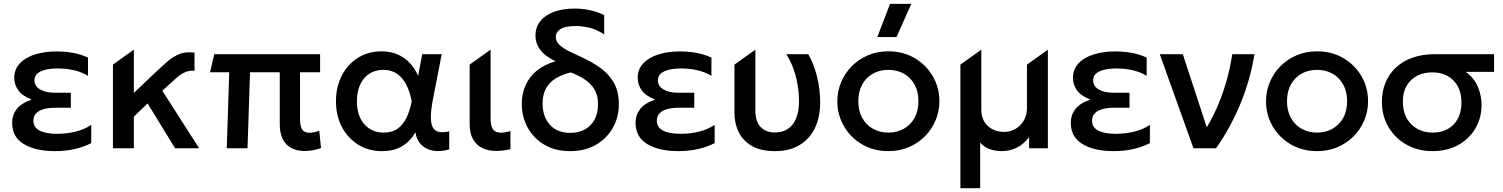

<svg xmlns="http://www.w3.org/2000/svg" viewBox="-20 -780 7905 1010"><path d="M269.1 15Q167.1 15 105.5 -22Q43.8 -59 43.8 -134.4Q43.8 -174.5 67.3 -205.7Q90.8 -236.8 146.6 -256.1Q96.2 -276.2 75.6 -305.8Q55.1 -335.4 55.1 -370.5Q55.1 -415.8 84.3 -446.7Q113.5 -477.7 163.6 -493.5Q213.7 -509.4 275.7 -509.4Q322.8 -509.4 363.7 -502Q404.5 -494.7 442.9 -477.2V-380.8Q411.3 -400.7 370.8 -410.2Q330.3 -419.8 283.2 -419.8Q249.5 -419.8 221.9 -413.7Q194.4 -407.7 177.9 -394.1Q161.4 -380.5 161.4 -357.4Q161.4 -326.8 190.7 -309.5Q220 -292.2 267.4 -292.2H352.6V-213.2H270.4Q235.7 -213.2 209.8 -206Q183.9 -198.7 169.8 -183.5Q155.6 -168.4 155.6 -144.9Q155.6 -109.8 188.5 -93Q221.4 -76.1 279.9 -76.1Q332.7 -76.1 379.2 -87.9Q425.6 -99.8 459.9 -123.1V-27.2Q419.3 -6.3 371.8 4.3Q324.2 15 269.1 15Z M574.1 0V-440.1L684.1 -518.8V-291.1L796.8 -398.2Q832.9 -432.6 863.2 -458.4Q893.5 -484.2 926.5 -496.7Q959.5 -509.1 1003.3 -503V-407.5Q976.1 -409.8 954.5 -400.6Q932.9 -391.4 911.6 -373.3Q890.4 -355.1 864.4 -330.5L834.1 -302.4L1027.6 0H901.3L756.3 -236L684.1 -166.2V0Z M1583.6 14.4Q1554.2 14.4 1530 6.1Q1505.9 -2.2 1488.3 -19.2Q1470.8 -36.2 1461.2 -63.1Q1451.7 -90 1451.7 -127.1V-399.8H1295.2L1282.1 0H1172.8L1185.9 -399.8H1084.8L1107.3 -495H1663.8V-399.8H1558.3V-156.5Q1558.3 -115.2 1569.8 -98.4Q1581.3 -81.6 1607.6 -81.6Q1620.4 -81.6 1633.7 -84.6Q1646.9 -87.5 1659.4 -92.4L1668.8 -1.1Q1648.1 6 1626.1 10.2Q1604.2 14.4 1583.6 14.4Z M1988.8 15Q1918.9 15 1864.3 -18.9Q1809.8 -52.8 1778.5 -112.1Q1747.3 -171.4 1747.3 -247.5Q1747.3 -304.6 1765 -352.7Q1782.8 -400.8 1815 -436.1Q1847.2 -471.3 1890.8 -490.7Q1934.3 -510 1986.2 -510Q2034.6 -510 2072.4 -493.3Q2110.2 -476.6 2136.9 -447.5Q2163.7 -418.4 2179.4 -380.6L2201.2 -495H2303.6L2257.9 -260Q2246.8 -203.1 2246.4 -166.2Q2246.1 -129.4 2256.6 -110.1Q2267.1 -90.8 2288.8 -86.2Q2310.6 -81.6 2343.1 -89.1V5.9Q2295.4 19.4 2257.4 12.4Q2219.5 5.4 2195.4 -19.2Q2171.4 -43.9 2165.4 -83.8Q2137.1 -35.6 2094.2 -10.3Q2051.3 15 1988.8 15ZM1998.4 -82.5Q2043.2 -82.5 2072.5 -103.8Q2101.8 -125.1 2119.2 -162.2Q2136.6 -199.3 2145.8 -247.1Q2142.7 -263.9 2136.6 -285.4Q2130.6 -307 2119.9 -329.2Q2109.3 -351.4 2092.8 -370.4Q2076.4 -389.3 2052.6 -400.9Q2028.9 -412.5 1996.3 -412.5Q1954.4 -412.5 1923.2 -392.5Q1892.1 -372.5 1874.8 -335.5Q1857.6 -298.5 1857.6 -247.9Q1857.6 -170.7 1896.6 -126.6Q1935.6 -82.5 1998.4 -82.5Z M2589.1 14Q2549.1 14 2517.7 -1Q2486.4 -16.1 2468.5 -47.2Q2450.6 -78.3 2450.6 -127V-440.1L2560.6 -518.8V-159.9Q2560.6 -116.4 2573.5 -99.2Q2586.4 -82 2614.7 -82Q2624.3 -82 2636.3 -83.8Q2648.4 -85.6 2665.1 -90.5V4.9Q2647.7 9.3 2626.2 11.7Q2604.8 14 2589.1 14Z M2979.2 15Q2899.9 15 2843 -19Q2786.1 -52.9 2755.5 -109.6Q2724.8 -166.2 2724.8 -234.1Q2724.8 -286.5 2744.4 -331Q2764 -375.6 2803.6 -408.2Q2843.2 -440.8 2903.3 -457.8Q2877 -469.4 2852.7 -487.5Q2828.3 -505.6 2812.6 -531.8Q2796.9 -557.9 2796.9 -593.5Q2796.9 -637.2 2822.6 -669.1Q2848.2 -700.9 2894.6 -717.9Q2940.9 -735 3002.9 -735Q3041.4 -735 3079.8 -727.3Q3118.1 -719.6 3158.4 -700.6V-599.2Q3116.1 -626.1 3078.6 -634.6Q3041.1 -643.1 3009.9 -643.1Q2953.7 -643.1 2928.8 -627.2Q2903.8 -611.4 2903.8 -586Q2903.8 -561.8 2923.2 -543.7Q2942.6 -525.5 2974.9 -509.7Q3007.2 -493.9 3045.9 -476.1Q3095.4 -453.5 3138.7 -422.5Q3182 -391.5 3208.7 -345.4Q3235.4 -299.3 3235.4 -231.4Q3235.4 -163.4 3203.8 -107.5Q3172.2 -51.6 3114.8 -18.3Q3057.2 15 2979.2 15ZM2979.8 -81Q3024.2 -81 3057.1 -99.3Q3090 -117.7 3108 -151.7Q3125.9 -185.7 3125.9 -232.5Q3125.9 -279.8 3105.9 -311.6Q3085.8 -343.5 3053.1 -364.2Q3020.4 -384.9 2982.3 -399.1Q2937.7 -388.3 2904.5 -368.4Q2871.3 -348.5 2852.8 -316.2Q2834.3 -283.8 2834.3 -235.6Q2834.3 -165.6 2872.9 -123.3Q2911.4 -81 2979.8 -81Z M3548.6 15Q3446.6 15 3385 -22Q3323.3 -59 3323.3 -134.4Q3323.3 -174.5 3346.8 -205.7Q3370.2 -236.8 3426.1 -256.1Q3375.7 -276.2 3355.1 -305.8Q3334.6 -335.4 3334.6 -370.5Q3334.6 -415.8 3363.8 -446.7Q3393 -477.7 3443.1 -493.5Q3493.2 -509.4 3555.2 -509.4Q3602.3 -509.4 3643.2 -502Q3684 -494.7 3722.4 -477.2V-380.8Q3690.8 -400.7 3650.3 -410.2Q3609.8 -419.8 3562.7 -419.8Q3529 -419.8 3501.4 -413.7Q3473.9 -407.7 3457.4 -394.1Q3440.9 -380.5 3440.9 -357.4Q3440.9 -326.8 3470.2 -309.5Q3499.5 -292.2 3546.9 -292.2H3632.1V-213.2H3549.9Q3515.2 -213.2 3489.3 -206Q3463.4 -198.7 3449.2 -183.5Q3435.1 -168.4 3435.1 -144.9Q3435.1 -109.8 3468 -93Q3500.9 -76.1 3559.4 -76.1Q3612.2 -76.1 3658.7 -87.9Q3705.1 -99.8 3739.4 -123.1V-27.2Q3698.8 -6.3 3651.2 4.3Q3603.7 15 3548.6 15Z M4057.2 15Q3982.8 15 3935.6 -12Q3888.4 -39.1 3866 -84.5Q3843.6 -130 3843.6 -185.9V-440.1L3953.6 -518.8V-197.6Q3953.6 -140.5 3981.2 -111.8Q4008.8 -83.1 4056.9 -83.1Q4089.1 -83.4 4112.8 -95.3Q4136.5 -107.1 4152 -128.6Q4167.6 -150 4175.3 -180Q4183.1 -210.1 4183.1 -246.6Q4183.1 -292.9 4175.1 -337.6Q4167.1 -382.2 4152.1 -422.7Q4137.2 -463.1 4115.9 -495H4231.8Q4262 -442 4278.2 -375.9Q4294.4 -309.8 4294.4 -241.1Q4294.4 -164.8 4267.2 -107.3Q4239.9 -49.8 4187 -17.5Q4134.1 14.8 4057.2 15Z M4653.2 15Q4575.2 15 4514.6 -20.8Q4454 -56.6 4419.4 -116.2Q4384.8 -175.9 4384.8 -247.5Q4384.8 -300.2 4404.7 -347.7Q4424.5 -395.2 4460.6 -431.7Q4496.8 -468.1 4545.8 -489.1Q4594.8 -510 4653.2 -510Q4731.1 -510 4791.8 -474.2Q4852.4 -438.4 4887 -378.8Q4921.6 -319.1 4921.6 -247.5Q4921.6 -194.8 4901.7 -147.3Q4881.9 -99.8 4845.8 -63.3Q4809.6 -26.9 4760.7 -5.9Q4711.8 15 4653.2 15ZM4653.2 -82.5Q4699 -82.5 4734.7 -102.8Q4770.4 -123 4790.9 -159.9Q4811.3 -196.9 4811.3 -247.5Q4811.3 -298.1 4791 -335.2Q4770.6 -372.3 4734.9 -392.4Q4699.2 -412.5 4653.2 -412.5Q4607.2 -412.5 4571.5 -392.4Q4535.8 -372.3 4515.4 -335.2Q4495.1 -298.1 4495.1 -247.5Q4495.1 -196.9 4515.5 -159.9Q4535.9 -123 4571.7 -102.8Q4607.4 -82.5 4653.2 -82.5ZM4595 -585 4661.9 -759.5H4773.6L4696.2 -585Z M5032.1 210V-440.1L5142.1 -518.8V-206Q5142.1 -148.1 5176.3 -117.2Q5210.5 -86.2 5262.4 -86.2Q5294.9 -86.2 5322.2 -102.1Q5349.4 -117.9 5365.8 -146.3Q5382.2 -174.8 5382.2 -212.2V-440.1L5492.2 -518.8V0H5393.4V-58.5Q5364.4 -20.7 5327.8 -2.8Q5291.1 15 5250.1 15Q5215.8 15 5186.2 4.6Q5156.7 -5.8 5136.1 -29.9V210Z M5838.1 15Q5736.1 15 5674.5 -22Q5612.8 -59 5612.8 -134.4Q5612.8 -174.5 5636.3 -205.7Q5659.8 -236.8 5715.6 -256.1Q5665.2 -276.2 5644.6 -305.8Q5624.1 -335.4 5624.1 -370.5Q5624.1 -415.8 5653.3 -446.7Q5682.5 -477.7 5732.6 -493.5Q5782.7 -509.4 5844.7 -509.4Q5891.8 -509.4 5932.7 -502Q5973.5 -494.7 6011.9 -477.2V-380.8Q5980.3 -400.7 5939.8 -410.2Q5899.3 -419.8 5852.2 -419.8Q5818.5 -419.8 5790.9 -413.7Q5763.4 -407.7 5746.9 -394.1Q5730.4 -380.5 5730.4 -357.4Q5730.4 -326.8 5759.7 -309.5Q5789 -292.2 5836.4 -292.2H5921.6V-213.2H5839.4Q5804.7 -213.2 5778.8 -206Q5752.9 -198.7 5738.8 -183.5Q5724.6 -168.4 5724.6 -144.9Q5724.6 -109.8 5757.5 -93Q5790.4 -76.1 5848.9 -76.1Q5901.7 -76.1 5948.2 -87.9Q5994.6 -99.8 6028.9 -123.1V-27.2Q5988.3 -6.3 5940.8 4.3Q5893.2 15 5838.1 15Z M6258.1 0 6080.9 -495H6202.1L6333.3 -94.2L6316.8 -92.8Q6348.6 -141.3 6377.2 -203.9Q6405.7 -266.4 6427.7 -340Q6449.8 -413.6 6462.3 -495H6579.1Q6555.4 -353.3 6502.6 -228Q6449.8 -102.8 6376.8 0Z M6908.2 15Q6830.2 15 6769.6 -20.8Q6709 -56.6 6674.4 -116.2Q6639.8 -175.9 6639.8 -247.5Q6639.8 -300.2 6659.7 -347.7Q6679.5 -395.2 6715.6 -431.7Q6751.8 -468.1 6800.8 -489.1Q6849.8 -510 6908.2 -510Q6986.1 -510 7046.8 -474.2Q7107.4 -438.4 7142 -378.8Q7176.6 -319.1 7176.6 -247.5Q7176.6 -194.8 7156.7 -147.3Q7136.9 -99.8 7100.8 -63.3Q7064.6 -26.9 7015.7 -5.9Q6966.8 15 6908.2 15ZM6908.2 -82.5Q6954 -82.5 6989.7 -102.8Q7025.4 -123 7045.9 -159.9Q7066.3 -196.9 7066.3 -247.5Q7066.3 -298.1 7046 -335.2Q7025.6 -372.3 6989.9 -392.4Q6954.2 -412.5 6908.2 -412.5Q6862.2 -412.5 6826.5 -392.4Q6790.8 -372.3 6770.4 -335.2Q6750.1 -298.1 6750.1 -247.5Q6750.1 -196.9 6770.5 -159.9Q6790.9 -123 6826.7 -102.8Q6862.4 -82.5 6908.2 -82.5Z M7515.8 15Q7439.2 15 7378.9 -19Q7318.7 -53 7284 -111.7Q7249.3 -170.3 7249.3 -244.1Q7249.3 -298.6 7268 -344.5Q7286.7 -390.4 7322.4 -424.2Q7358.2 -457.9 7409.9 -476.4Q7461.6 -495 7527.7 -495H7839.4V-401.8H7690.3Q7734.2 -370.3 7753.9 -323.9Q7773.6 -277.6 7773.6 -227.2Q7773.6 -176.2 7755.1 -132.2Q7736.6 -88.1 7702.5 -55.1Q7668.5 -22 7621.2 -3.5Q7573.8 15 7515.8 15ZM7517.1 -82.5Q7562 -82.5 7595.9 -101.4Q7629.8 -120.3 7648.8 -155.6Q7667.7 -190.9 7667.7 -240.6Q7667.7 -315.3 7625.2 -357.3Q7582.8 -399.4 7513.9 -399.4Q7469.9 -399.4 7435.1 -381.6Q7400.2 -363.8 7379.9 -329.5Q7359.6 -295.3 7359.6 -245.6Q7359.6 -171.2 7403.4 -126.9Q7447.3 -82.5 7517.1 -82.5Z"/></svg>

Font: Geologica-Sharp
Style: Regular
Weight: 100
Designer: Sindre Bremnes, Frode Helland
Foundry: Monokrom Skriftforlag AS
Version: Version 1.010;gftools[0.9.28]